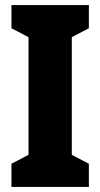

<svg xmlns="http://www.w3.org/2000/svg" viewBox="-20 -785 394 754"><path d="M329 -51H25V-142L92 -177V-639L25 -674V-765H329V-674L262 -639V-177L329 -142Z"/></svg>

Font: Noto Sans Tamil UI ExtraCondensed Black
Style: Regular
Weight: 900
Width: 2
Designer: Jelle Bosma - Monotype Design Team
Foundry: Monotype Imaging Inc.
Version: Version 2.004; ttfautohint (v1.8.4.7-5d5b)